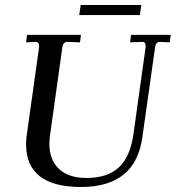

<svg xmlns="http://www.w3.org/2000/svg" viewBox="-20 -736 701 766"><path d="M84 -161Q84 -180 87 -199L136 -548V-553Q136 -560 132.5 -564.5Q129 -569 123 -569L84 -567L88 -597H303L299 -567L250 -569Q232 -569 229 -549L180 -199Q177 -180 177 -163Q177 -98 215.5 -62Q254 -26 324 -26Q409 -26 454 -68Q499 -110 512 -198L561 -548V-553Q561 -569 548 -569L499 -567L503 -597H661L657 -567L618 -569Q602 -569 599 -549L548 -189Q534 -88 472.5 -39Q411 10 303 10Q84 10 84 -161ZM544 -716 538 -676H296L302 -716Z"/></svg>

Font: Unna
Style: Italic
Weight: 400
Italic angle: -8.05°
Designer: Jorge de Buen Unna
Foundry: Omnibus-Type
Version: Version 2.008